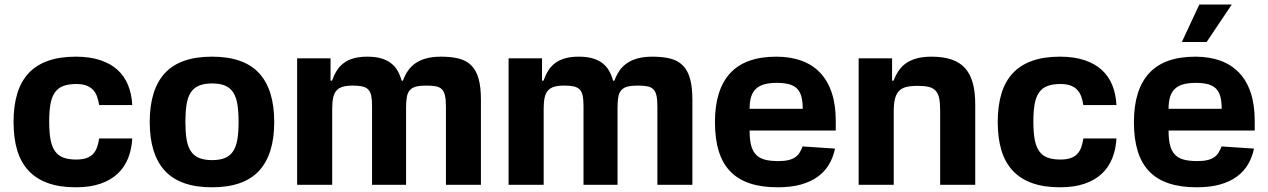

<svg xmlns="http://www.w3.org/2000/svg" viewBox="-20 -797 5469 828"><path d="M38.4 -270.6Q38.4 -339.8 54.2 -392.6Q70 -445.3 102.8 -480.8Q135.7 -516.3 186.3 -534.4Q236.9 -552.6 306.1 -552.6Q367.5 -552.6 412.5 -537.6Q457.4 -522.7 487.2 -495.4Q517 -468 532.5 -429.5Q547.9 -391 550.4 -343.8H407.7Q404.5 -364 398.4 -380.9Q392.4 -397.7 381.2 -409.6Q370 -421.5 352.5 -428.1Q334.9 -434.7 308.6 -434.7Q275.6 -434.7 253.2 -426.3Q230.8 -418 217.2 -399Q203.5 -380 197.8 -349.1Q192.1 -318.2 192.1 -272.7Q192.1 -226.9 197.8 -195.7Q203.5 -164.4 217.2 -145.1Q230.8 -125.7 253.2 -117.4Q275.6 -109 308.6 -109Q334.9 -109 352.3 -115.1Q369.7 -121.1 380.9 -132.6Q392 -144.2 398.3 -161.2Q404.5 -178.3 407.7 -199.9H550.4Q547.9 -153.1 532.3 -114.2Q516.7 -75.3 487 -47.6Q457.4 -19.9 412.6 -4.6Q367.9 10.7 306.8 10.7Q237.2 10.7 186.6 -7.5Q136 -25.6 103 -61.1Q70 -96.6 54.2 -149.1Q38.4 -201.7 38.4 -270.6Z M625.7 -270.6Q625.7 -410.9 691.2 -481.7Q756.7 -552.6 894.2 -552.6Q1031.6 -552.6 1097.1 -481.7Q1162.6 -410.9 1162.6 -270.6Q1162.6 -131.4 1097.1 -60.4Q1031.6 10.7 894.2 10.7Q756.7 10.7 691.2 -60.4Q625.7 -131.4 625.7 -270.6ZM779.5 -271.7Q779.5 -229.4 784.3 -198.3Q789.1 -167.3 801.8 -146.8Q814.6 -126.4 837.2 -116.5Q859.7 -106.5 894.9 -106.5Q929.7 -106.5 951.9 -116.5Q974.1 -126.4 986.7 -146.8Q999.3 -167.3 1004.1 -198.3Q1008.9 -229.4 1008.9 -271.7Q1008.9 -313.9 1004.1 -345.2Q999.3 -376.4 986.7 -396.8Q974.1 -417.3 951.9 -427.2Q929.7 -437.1 894.9 -437.1Q859.7 -437.1 837.2 -427.2Q814.6 -417.3 801.8 -396.8Q789.1 -376.4 784.3 -345.2Q779.5 -313.9 779.5 -271.7Z M1261.4 0V-545.5H1405.5V-449.2H1411.9Q1420.5 -473.4 1432.4 -492.5Q1444.2 -511.7 1462.2 -525Q1480.1 -538.4 1505 -545.5Q1529.8 -552.6 1563.9 -552.6Q1598.7 -552.6 1623.8 -545.3Q1648.8 -538 1666.2 -524.5Q1683.6 -511 1694.6 -492Q1705.6 -473 1712 -449.2H1717.7Q1726.2 -472.7 1739.2 -491.7Q1752.1 -510.7 1771.7 -524.3Q1791.2 -538 1818.4 -545.3Q1845.5 -552.6 1882.1 -552.6Q1926.8 -552.6 1959.3 -544.2Q1991.8 -535.9 2012.8 -514.7Q2033.7 -493.6 2043.9 -457.7Q2054 -421.9 2054 -366.8V0H1903.1V-337Q1903.1 -366.5 1899.1 -384.4Q1895.2 -402.3 1885.7 -411.9Q1876.1 -421.5 1859.7 -424.7Q1843.4 -427.9 1818.5 -427.9Q1791.2 -427.9 1774.1 -423.5Q1757.1 -419 1747.5 -408.2Q1737.9 -397.4 1734.6 -379.1Q1731.2 -360.8 1731.2 -333.1V0H1584.5V-340.2Q1584.5 -366.8 1581 -383.9Q1577.4 -400.9 1568.2 -410.7Q1558.9 -420.5 1542.8 -424.2Q1526.6 -427.9 1501.4 -427.9Q1475.9 -427.9 1458.8 -423.1Q1441.8 -418.3 1431.5 -407Q1421.2 -395.6 1416.9 -376.2Q1412.6 -356.9 1412.6 -327.4V0Z M2173.3 0V-545.5H2317.5V-449.2H2323.9Q2332.4 -473.4 2344.3 -492.5Q2356.2 -511.7 2374.1 -525Q2392 -538.4 2416.9 -545.5Q2441.8 -552.6 2475.9 -552.6Q2510.7 -552.6 2535.7 -545.3Q2560.7 -538 2578.1 -524.5Q2595.5 -511 2606.5 -492Q2617.5 -473 2623.9 -449.2H2629.6Q2638.1 -472.7 2651.1 -491.7Q2664.1 -510.7 2683.6 -524.3Q2703.1 -538 2730.3 -545.3Q2757.5 -552.6 2794 -552.6Q2838.8 -552.6 2871.3 -544.2Q2903.8 -535.9 2924.7 -514.7Q2945.7 -493.6 2955.8 -457.7Q2965.9 -421.9 2965.9 -366.8V0H2815V-337Q2815 -366.5 2811.1 -384.4Q2807.2 -402.3 2797.6 -411.9Q2788 -421.5 2771.7 -424.7Q2755.3 -427.9 2730.5 -427.9Q2703.1 -427.9 2686.1 -423.5Q2669 -419 2659.4 -408.2Q2649.9 -397.4 2646.5 -379.1Q2643.1 -360.8 2643.1 -333.1V0H2496.4V-340.2Q2496.4 -366.8 2492.9 -383.9Q2489.3 -400.9 2480.1 -410.7Q2470.9 -420.5 2454.7 -424.2Q2438.6 -427.9 2413.4 -427.9Q2387.8 -427.9 2370.7 -423.1Q2353.7 -418.3 2343.4 -407Q2333.1 -395.6 2328.8 -376.2Q2324.6 -356.9 2324.6 -327.4V0Z M3063.2 -270.2Q3063.2 -409.8 3128.7 -481.2Q3194.2 -552.6 3327.8 -552.6Q3388.5 -552.6 3436.1 -535.3Q3483.7 -518.1 3516.7 -483.5Q3549.7 -448.9 3566.9 -397Q3584.2 -345.2 3584.2 -275.6V-234H3212.7V-233.7Q3212.7 -196.4 3218.9 -171.3Q3225.1 -146.3 3239.5 -130.9Q3253.9 -115.4 3277.5 -108.8Q3301.1 -102.3 3336.3 -102.3Q3361.9 -102.3 3379.3 -106.4Q3396.7 -110.4 3408.6 -118.4Q3420.5 -126.4 3427.9 -138.1Q3435.4 -149.9 3441.1 -165.5L3581 -156.2Q3573.2 -118.3 3554.9 -87.5Q3536.6 -56.8 3506.6 -35Q3476.6 -13.1 3433.8 -1.2Q3391 10.7 3333.8 10.7Q3264.2 10.7 3213.2 -6.4Q3162.3 -23.4 3128.9 -58.2Q3095.5 -93 3079.4 -146Q3063.2 -198.9 3063.2 -270.2ZM3212.7 -327.8H3441.8Q3441.8 -358.7 3436.1 -380.1Q3430.4 -401.6 3417.3 -414.8Q3404.1 -427.9 3382.8 -433.8Q3361.5 -439.6 3330.3 -439.6Q3298.3 -439.6 3276.1 -433.4Q3253.9 -427.2 3239.7 -413.7Q3225.5 -400.2 3219.1 -378.9Q3212.7 -357.6 3212.7 -327.8Z M3827.1 -545.5V-449.2H3833.5Q3842.7 -473 3855.6 -492.2Q3868.6 -511.4 3887.8 -524.7Q3907 -538 3933.8 -545.3Q3960.6 -552.6 3997.5 -552.6Q4046.9 -552.6 4082.4 -540.8Q4117.9 -529.1 4140.8 -504.3Q4163.7 -479.4 4174.7 -440.5Q4185.7 -401.6 4185.7 -347.3V0H4034.4V-320.3Q4034.4 -351.9 4030.4 -372.5Q4026.3 -393.1 4015.4 -405.2Q4004.6 -417.3 3985.8 -422.1Q3967 -426.8 3937.5 -426.8Q3908 -426.8 3888.1 -421.9Q3868.3 -416.9 3856.4 -404.1Q3844.5 -391.3 3839.3 -369.9Q3834.2 -348.4 3834.2 -315.3V0H3682.9V-545.5Z M4282.7 -270.6Q4282.7 -339.8 4298.5 -392.6Q4314.3 -445.3 4347.1 -480.8Q4380 -516.3 4430.6 -534.4Q4481.2 -552.6 4550.4 -552.6Q4611.9 -552.6 4656.8 -537.6Q4701.7 -522.7 4731.5 -495.4Q4761.4 -468 4776.8 -429.5Q4792.3 -391 4794.7 -343.8H4652Q4648.8 -364 4642.8 -380.9Q4636.7 -397.7 4625.5 -409.6Q4614.3 -421.5 4596.8 -428.1Q4579.2 -434.7 4552.9 -434.7Q4519.9 -434.7 4497.5 -426.3Q4475.1 -418 4461.5 -399Q4447.8 -380 4442.1 -349.1Q4436.4 -318.2 4436.4 -272.7Q4436.4 -226.9 4442.1 -195.7Q4447.8 -164.4 4461.5 -145.1Q4475.1 -125.7 4497.5 -117.4Q4519.9 -109 4552.9 -109Q4579.2 -109 4596.6 -115.1Q4614 -121.1 4625.2 -132.6Q4636.4 -144.2 4642.6 -161.2Q4648.8 -178.3 4652 -199.9H4794.7Q4792.3 -153.1 4776.6 -114.2Q4761 -75.3 4731.4 -47.6Q4701.7 -19.9 4657 -4.6Q4612.2 10.7 4551.1 10.7Q4481.5 10.7 4430.9 -7.5Q4380.3 -25.6 4347.3 -61.1Q4314.3 -96.6 4298.5 -149.1Q4282.7 -201.7 4282.7 -270.6Z M4870 -270.2Q4870 -409.8 4935.5 -481.2Q5001.1 -552.6 5134.6 -552.6Q5195.3 -552.6 5242.9 -535.3Q5290.5 -518.1 5323.5 -483.5Q5356.5 -448.9 5373.8 -397Q5391 -345.2 5391 -275.6V-234H5019.5V-233.7Q5019.5 -196.4 5025.7 -171.3Q5032 -146.3 5046.3 -130.9Q5060.7 -115.4 5084.3 -108.8Q5108 -102.3 5143.1 -102.3Q5168.7 -102.3 5186.1 -106.4Q5203.5 -110.4 5215.4 -118.4Q5227.3 -126.4 5234.7 -138.1Q5242.2 -149.9 5247.9 -165.5L5387.8 -156.2Q5380 -118.3 5361.7 -87.5Q5343.4 -56.8 5313.4 -35Q5283.4 -13.1 5240.6 -1.2Q5197.8 10.7 5140.6 10.7Q5071 10.7 5020.1 -6.4Q4969.1 -23.4 4935.7 -58.2Q4902.3 -93 4886.2 -146Q4870 -198.9 4870 -270.2ZM5019.5 -327.8H5248.6Q5248.6 -358.7 5242.9 -380.1Q5237.2 -401.6 5224.1 -414.8Q5210.9 -427.9 5189.6 -433.8Q5168.3 -439.6 5137.1 -439.6Q5105.1 -439.6 5082.9 -433.4Q5060.7 -427.2 5046.5 -413.7Q5032.3 -400.2 5025.9 -378.9Q5019.5 -357.6 5019.5 -327.8ZM5076.7 -615.8 5152 -777.3H5291.9L5183.6 -615.8Z"/></svg>

Font: Cannonade
Style: Bold
Weight: 700
Designer: Rasmus Andersson
Foundry: rsms
Version: Version 3.012;git-f93a4a705